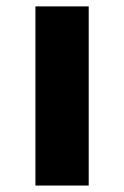

<svg xmlns="http://www.w3.org/2000/svg" viewBox="-20 -575 385 595"><path d="M89.8 0V-555.2H254.9V0Z"/></svg>

Font: Sporting Grotesque
Style: Bold
Weight: 700
Designer: Lucas LE BIHAN
Foundry: Lucas LE BIHAN
Version: Version 2.002;PS 2.2;hotconv 1.0.88;makeotf.lib2.5.647800